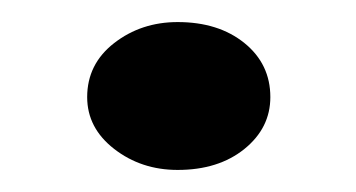

<svg xmlns="http://www.w3.org/2000/svg" viewBox="-20 -141 323 174"><path d="M141 13Q108 13 83.5 -6Q59 -25 59 -53Q59 -83 83.5 -102Q108 -121 141 -121Q178 -121 201.5 -102Q225 -83 225 -53Q225 -25 201.5 -6Q178 13 141 13Z"/></svg>

Font: BioRhyme
Style: Regular
Weight: 400
Designer: Aoife Mooney
Foundry: Aoife Mooney Type
Version: Version 1.600;gftools[0.9.33]